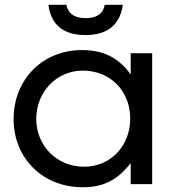

<svg xmlns="http://www.w3.org/2000/svg" viewBox="-20 -772 718 805"><path d="M37 -273C37 -108 160 13 326 13C414 13 471 -16 528 -88V0H618V-549H528V-460C476 -531 414 -562 323 -562C159 -562 37 -439 37 -273ZM132 -274C132 -387 218 -476 327 -476C442 -476 526 -391 526 -275C526 -159 443 -73 332 -73C219 -73 132 -160 132 -274ZM183 -752C194 -667 246 -625 339 -625C431 -625 484 -669 495 -752H419C413 -715 386 -696 339 -696C293 -696 266 -714 258 -752Z"/></svg>

Font: Involve Medium
Style: Regular
Weight: 500
Designer: Stefan Peev
Foundry: Context Ltd.
Version: Version 1.001